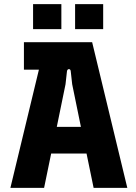

<svg xmlns="http://www.w3.org/2000/svg" viewBox="-20 -903 653 923"><path d="M30 0H192L226 -165H396L430 0H592L423 -700H95V-568H167ZM341 -763H476V-883H341ZM139 -763H275V-883H139ZM253 -293 295 -498 302 -561C304 -574 319 -574 320 -561L327 -498L369 -293Z"/></svg>

Font: Finlandica
Style: Bold
Weight: 700
Designer: Niklas Ekholm, Juho Hiilivirta, Jaakko Suomalainen
Foundry: Helsinki Type Studio
Version: Version 2.000;Glyphs 3.2 (3202)